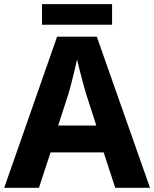

<svg xmlns="http://www.w3.org/2000/svg" viewBox="-20 -891 732 911"><path d="M0 0 250.9 -717H439.3L691.7 0H526.7L471.8 -167.9H219.9L164.8 0ZM256 -295.5H436.9L386.8 -451.1Q382.6 -465.8 374.3 -495.7Q366.1 -525.5 358.1 -557.5Q350.1 -589.4 345.5 -608.7Q341.1 -586.3 333.7 -556.4Q326.4 -526.4 319.1 -498.4Q311.7 -470.4 306.5 -451.1ZM511.8 -871.5V-773.6H179.4V-871.5Z"/></svg>

Font: Noto Sans Symbols
Style: Regular
Weight: 400
Designer: Monotype Design Team
Foundry: Monotype Imaging Inc.
Version: Version 2.002